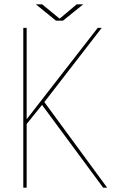

<svg xmlns="http://www.w3.org/2000/svg" viewBox="-20 -866 567 886"><path d="M180 -389 179.5 -402 474.5 0H456L169.5 -388L178 -387L98 -287.5L103 -300.5V0H87.5V-737.5H103V-309.5L99 -310.5L431 -737.5H449.5ZM145.5 -846H174.5L260 -776H250.5L334 -846H364L270.5 -770.5H238.5Z"/></svg>

Font: Epilogue Thin
Style: Regular
Weight: 250
Designer: Tyler Finck
Foundry: Etcetera Type Co
Version: Version 2.111